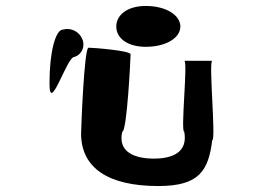

<svg xmlns="http://www.w3.org/2000/svg" viewBox="-20 -932 901 644"><path d="M146 -652C146 -546 204 -741 229 -741C254 -748 267 -776 256 -801C246 -826 218 -840 192 -833C166 -833 146 -758 146 -652ZM252 -484C252 -370 341 -308 511 -308C649 -308 679 -360 692 -462C705 -462 679 -728 692 -728H598C611 -728 585 -490 598 -490C611 -420 557 -400 496 -400C435 -400 374 -420 390 -490C406 -490 418 -738 418 -750C418 -762 293 -772 277 -772C262 -772 252 -496 252 -484ZM370 -843C370 -805 406 -775 469 -775C537 -775 585 -805 585 -843C585 -881 537 -912 469 -912C406 -912 370 -881 370 -843Z"/></svg>

Font: Ampere
Style: SuExt
Weight: 400
Version: Version 1